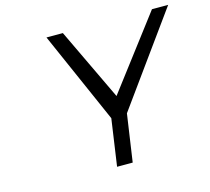

<svg xmlns="http://www.w3.org/2000/svg" viewBox="-101 -819 1028 939"><g transform="rotate(-15 413.0 -350.0)"><path d="M210 -700.2H293L466.8 -335L744.1 -700.2H826.2L494.1 -240.2L459 0H379.9L414.1 -236.8Z"/></g></svg>

Font: Trueno Light
Style: Italic
Weight: 300
Designer: Julieta Ulanovsky
Foundry: Julieta Ulanovsky
Version: Version 3.001b | FøM Fix